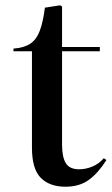

<svg xmlns="http://www.w3.org/2000/svg" viewBox="-20 -693 425 727"><path d="M228 14Q168 14 134.5 -19.5Q101 -53 101 -134V-499H31V-509Q71 -512 94.5 -527.5Q118 -543 130.5 -576Q143 -609 150 -664L208 -673L215 -668V-515H358V-499H215V-145Q215 -99 229 -75.5Q243 -52 280 -52Q304 -52 329 -62Q354 -72 373 -94L383 -87Q352 -38 316.5 -12Q281 14 228 14Z"/></svg>

Font: Literata 72pt Medium
Style: Regular
Weight: 500
Designer: Latin by Veronika Burian and Jose Scaglione. Greek by Irene Vlachou. Cyrillic by Vera Evstafieva.
Foundry: TypeTogether
Version: Version 3.002